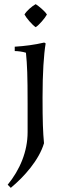

<svg xmlns="http://www.w3.org/2000/svg" viewBox="-20 -690 331 925"><path d="M32 215C97 161 168 81 192 0C187 -54 185 -104 185 -221C185 -338 191 -428 200 -481L193 -485C146 -474 99 -468 51 -465V-444C67 -444 89 -441 105 -436C111 -375 113 -329 113 -190V-53C113 40 76 128 17 200ZM206 -620C196 -637 166 -661 152 -670C135 -661 107 -637 98 -620C107 -603 135 -570 152 -559C169 -570 197 -603 206 -620Z"/></svg>

Font: Almendra
Style: Regular
Weight: 400
Designer: Ana Sanfelippo
Foundry: Ana Sanfelippo
Version: Version 1.003